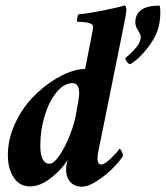

<svg xmlns="http://www.w3.org/2000/svg" viewBox="-20 -700 628 728"><path d="M455.1 -478.5Q455.1 -480 469.7 -492.4Q484.4 -504.9 499 -523.7Q513.7 -542.5 513.7 -559.6Q513.7 -568.8 503.4 -584.5Q493.2 -600.1 493.2 -615.2Q493.2 -678.7 585 -678.7Q587.9 -669.9 587.9 -652.3Q587.9 -628.9 584 -609.4Q575.7 -565.4 541.7 -521Q507.8 -476.6 474.6 -457H472.7Q468.3 -457 461.7 -465.1Q455.1 -473.1 455.1 -478.5ZM280.3 -344.7Q280.3 -384.8 254.9 -384.8Q222.7 -384.8 194.1 -349.9Q165.5 -314.9 149.2 -260.3Q132.8 -205.6 132.8 -148.4Q132.8 -79.1 168 -79.1Q184.1 -79.1 206.1 -111.6Q228 -144 245.8 -189.9Q263.7 -235.8 269.5 -274.4Q280.3 -332 280.3 -344.7ZM324.2 -546.9Q325.2 -552.7 327.6 -564.7Q330.1 -576.7 331.5 -585.2Q333 -593.8 333 -598.6Q333 -617.2 273.4 -617.2Q271.5 -620.1 272.9 -631.3Q274.4 -642.6 277.3 -645.5Q314.9 -648.9 375 -661.1Q435.1 -673.3 453.1 -679.7Q459 -676.3 459 -661.1Q459 -648.9 446.3 -587.9L353.5 -128.9Q349.6 -113.3 349.6 -96.7Q349.6 -88.9 353 -82.5Q356.4 -76.2 363.3 -76.2Q377 -76.2 402.6 -101.6Q428.2 -127 432.6 -135.7Q437 -135.7 441.7 -125.5Q446.3 -115.2 446.3 -109.4Q437 -92.3 411.1 -65.4Q385.3 -38.6 350.3 -15.4Q315.4 7.8 291 7.8Q258.3 7.8 242.2 -15.6Q230.5 -33.2 230.5 -56.6Q230.5 -70.3 236.3 -93.8Q217.3 -60.5 175.3 -26.9Q133.3 6.8 93.8 6.8Q54.2 6.8 32 -26.9Q9.8 -60.5 9.8 -112.3Q9.8 -170.9 35.9 -228.8Q62 -286.6 102.5 -329.3Q143.1 -372.1 191.9 -401.4Q240.7 -430.7 286.1 -437.5Q292 -438.5 302.7 -438.5Z"/></svg>

Font: Crimson
Style: BoldItalic
Weight: 700
Italic angle: -11°
Version: Version 0.8